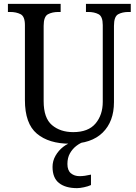

<svg xmlns="http://www.w3.org/2000/svg" viewBox="-20 -734 703 994"><path d="M342 10Q233 10 171 -42Q109 -94 109 -216V-604Q109 -649 86.5 -660.5Q64 -672 33 -672H21V-714H294V-672H282Q250 -672 228 -660Q206 -648 206 -600V-210Q206 -123 249 -86.5Q292 -50 359 -50Q437 -50 474.5 -94.5Q512 -139 512 -207V-604Q512 -649 490 -660.5Q468 -672 437 -672H425V-714H657V-672H645Q613 -672 591.5 -660Q570 -648 570 -600V-205Q570 -105 511.5 -47.5Q453 10 342 10ZM379 240Q319 240 285.5 213.5Q252 187 252 130Q252 99 267.5 72Q283 45 307.5 26Q332 7 361 0H415Q395 6 375 21.5Q355 37 342 60Q329 83 329 115Q329 148 347 163Q365 178 392 178Q405 178 419.5 176Q434 174 451 170V224Q436 231 414.5 235.5Q393 240 379 240Z"/></svg>

Font: Noto Serif SemiCondensed
Style: Regular
Weight: 400
Width: 4
Designer: Monotype Design Team
Foundry: Monotype Imaging Inc.
Version: Version 2.013